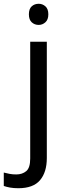

<svg xmlns="http://www.w3.org/2000/svg" viewBox="-75 -757 353 1017"><path d="M78 -681Q78 -710 93 -723.5Q108 -737 130 -737Q150 -737 165.5 -723.5Q181 -710 181 -681Q181 -653 165.5 -639Q150 -625 130 -625Q108 -625 93 -639Q78 -653 78 -681ZM22 240Q-3 240 -22 236.5Q-41 233 -55 228V157Q-40 161 -24 164Q-8 167 11 167Q43 167 64 149.5Q85 132 85 83V-536H173V80Q173 155 137 197.5Q101 240 22 240Z"/></svg>

Font: Noto Sans Chakma
Style: Regular
Weight: 400
Designer: Zachary Quinn Scheuren - Monotype Design Team
Foundry: Monotype Imaging Inc.
Version: Version 2.003; ttfautohint (v1.8.4.7-5d5b)